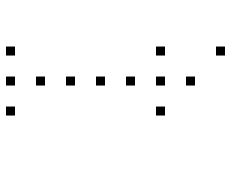

<svg xmlns="http://www.w3.org/2000/svg" viewBox="-85 -720 770 640"><g transform="rotate(90 300.0 -400.0)"><path d="M136 -765Q135 -765 135 -765Q135 -765 135 -764V-736Q135 -735 135 -735Q135 -735 136 -735H164Q165 -735 165 -735Q165 -735 165 -736V-764Q165 -765 165 -765Q165 -765 164 -765ZM236 -665Q235 -665 235 -665Q235 -665 235 -664V-636Q235 -635 235 -635Q235 -635 236 -635H264Q265 -635 265 -635Q265 -635 265 -636V-664Q265 -665 265 -665Q265 -665 264 -665ZM136 -565Q135 -565 135 -565Q135 -565 135 -564V-536Q135 -535 135 -535Q135 -535 136 -535H164Q165 -535 165 -535Q165 -535 165 -536V-564Q165 -565 165 -565Q165 -565 164 -565ZM236 -565Q235 -565 235 -565Q235 -565 235 -564V-536Q235 -535 235 -535Q235 -535 236 -535H264Q265 -535 265 -535Q265 -535 265 -536V-564Q265 -565 265 -565Q265 -565 264 -565ZM336 -565Q335 -565 335 -565Q335 -565 335 -564V-536Q335 -535 335 -535Q335 -535 336 -535H364Q365 -535 365 -535Q365 -535 365 -536V-564Q365 -565 365 -565Q365 -565 364 -565ZM236 -465Q235 -465 235 -465Q235 -465 235 -464V-436Q235 -435 235 -435Q235 -435 236 -435H264Q265 -435 265 -435Q265 -435 265 -436V-464Q265 -465 265 -465Q265 -465 264 -465ZM236 -365Q235 -365 235 -365Q235 -365 235 -364V-336Q235 -335 235 -335Q235 -335 236 -335H264Q265 -335 265 -335Q265 -335 265 -336V-364Q265 -365 265 -365Q265 -365 264 -365ZM236 -265Q235 -265 235 -265Q235 -265 235 -264V-236Q235 -235 235 -235Q235 -235 236 -235H264Q265 -235 265 -235Q265 -235 265 -236V-264Q265 -265 265 -265Q265 -265 264 -265ZM236 -165Q235 -165 235 -165Q235 -165 235 -164V-136Q235 -135 235 -135Q235 -135 236 -135H264Q265 -135 265 -135Q265 -135 265 -136V-164Q265 -165 265 -165Q265 -165 264 -165ZM136 -65Q135 -65 135 -65Q135 -65 135 -64V-36Q135 -35 135 -35Q135 -35 136 -35H164Q165 -35 165 -35Q165 -35 165 -36V-64Q165 -65 165 -65Q165 -65 164 -65ZM236 -65Q235 -65 235 -65Q235 -65 235 -64V-36Q235 -35 235 -35Q235 -35 236 -35H264Q265 -35 265 -35Q265 -35 265 -36V-64Q265 -65 265 -65Q265 -65 264 -65ZM336 -65Q335 -65 335 -65Q335 -65 335 -64V-36Q335 -35 335 -35Q335 -35 336 -35H364Q365 -35 365 -35Q365 -35 365 -36V-64Q365 -65 365 -65Q365 -65 364 -65Z"/></g></svg>

Font: Doto Black Thin
Style: Regular
Weight: 250
Monospace: yes
Version: Version 1.000